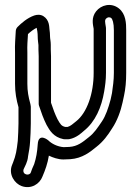

<svg xmlns="http://www.w3.org/2000/svg" viewBox="-20 -576 557 779"><path d="M137 -348V-155C137 -152.4 137.6 -149.2 138.3 -147.1C147.7 -119 155.8 -95.4 168.9 -69.3C181.4 -46.8 197.2 -19.5 237.1 -11.5C238.7 -11.2 240.8 -11 242 -11H257C258.6 -11 260.7 -11.2 261.9 -11.5C289.5 -17 308.9 -34.8 320.1 -44.8C366.8 -81.7 392.1 -141.4 402.7 -204.9C406.4 -227 410 -251.4 410 -280V-461C410 -462.3 409.8 -464.1 409.7 -465.1C405.7 -489 405.1 -493.8 409.2 -499.2C414.9 -506.4 424.4 -508 431.2 -502.8C436.5 -498.6 442 -482.7 442 -453V-280C442 -250.7 438 -223.8 434.4 -198.4L428.7 -171.8C419.6 -137.7 408.6 -105.3 393.4 -83.2C375.7 -57.4 362.7 -36.7 340.5 -19.6C314.5 1.6 294.2 17.9 261.2 20.1C253.4 20.7 244 21 237.9 21C213.1 19.1 189.2 6.9 175.7 -6.7C175.7 -6.7 136.1 -39.9 133.1 9.4C131.1 40.7 126.5 66 118.7 89.8C111.1 106.9 108.7 112.2 105.1 123.5C100.5 138.5 69.5 134.4 75.6 111.2C80.6 98.8 91.8 83 93.9 57.9C97.6 38.4 100.9 18.8 102 -0.6L104 -36.5C104.7 -48.4 105 -61.3 105 -75V-143C105 -146.6 102.7 -156.2 102.7 -156.2C95.4 -183.1 91 -205.7 91 -236V-362.5C89.9 -391.9 91.9 -409.7 93.5 -437.8C104.5 -448 117.2 -457.5 128.7 -463.2C129.7 -458.4 130.3 -454.8 131.4 -449.5C132.5 -441.5 133 -434.4 133 -428C133 -413.5 135.2 -402.2 136 -393V-375C136 -366.3 137 -357.5 137 -348ZM55 -141V-75C55 -62.1 54.7 -50.3 54 -39.4L52.1 -4.2C47.7 33.5 44.8 53.7 32.8 83.7L28.8 93.7C13.5 131.9 39.7 169 68.1 179.1C106.2 192.6 141 170.8 152.4 139.9C163.7 113.6 173.2 87.2 178.3 55.5C194.2 63.2 215.9 71 237 71C246.2 71 255.8 70.6 264.8 69.9C314.2 66.6 346.1 40.4 371.5 19.6C398.7 -1.6 417.6 -27.3 435 -55.4C455.2 -85.2 469.9 -125.5 477.4 -160.8L483.4 -188.8C489.2 -215.5 492 -245.7 492 -280V-453C492 -481.5 490.8 -519.8 461.9 -542.2C430.1 -566.9 389.7 -555.5 369.8 -529.9C349.8 -504.2 356.8 -477.5 360 -458.9V-280C360 -196.2 333 -118.2 288.7 -83.7C275.6 -73.6 267.1 -64.5 254.2 -61H244.7C229.5 -64.7 225.3 -70.8 213.1 -92.7C203.2 -112.7 195.8 -132.8 187 -159.1V-348C187 -357.6 186.7 -366.8 186 -375.9V-394C186 -409.3 183 -419 183 -428C183 -437.4 182.2 -447.2 180.7 -457.5C179.5 -466.3 181 -495 156 -510.5C144 -517.9 129.9 -517 118.7 -513.1C90.5 -503.2 66.9 -482.3 51.3 -466.7C47 -462.3 44.3 -456.3 44 -450.1C42.6 -419 39.7 -398 41 -361.5V-236C41 -199.7 46.8 -170 55 -141Z"/></svg>

Font: HoneyBee
Style: Str
Weight: 700
Foundry: Cannot Into Space Fonts
Version: Version 0.89